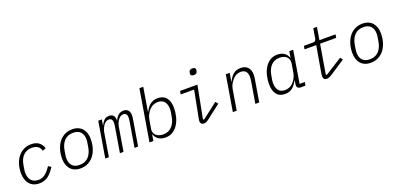

<svg xmlns="http://www.w3.org/2000/svg" viewBox="7 -1673 5385 2611"><g transform="rotate(-20 2700.0 -367.5)"><path d="M268 12Q221 12 185.5 -4Q150 -20 126 -48.5Q102 -77 90 -116.5Q78 -156 78 -204Q78 -279 98 -339Q118 -399 153.5 -441Q189 -483 236.5 -505.5Q284 -528 339 -528Q413 -528 455 -493.5Q497 -459 510 -408L462 -390Q448 -438 415.5 -458.5Q383 -479 333 -479Q259 -479 210.5 -431.5Q162 -384 148 -297L139 -241Q136 -224 135 -213.5Q134 -203 134 -191Q134 -119 170 -78Q206 -37 274 -37Q297 -37 318.5 -43Q340 -49 362 -64Q384 -79 407 -104.5Q430 -130 456 -168L497 -145Q474 -108 450 -79Q426 -50 398.5 -29.5Q371 -9 339 1.5Q307 12 268 12Z M865 12Q817 12 780.5 -3.5Q744 -19 720 -46.5Q696 -74 683.5 -112.5Q671 -151 671 -196Q671 -273 691 -334.5Q711 -396 746 -439Q781 -482 829.5 -505Q878 -528 935 -528Q983 -528 1019.5 -512.5Q1056 -497 1080 -469.5Q1104 -442 1116.5 -403.5Q1129 -365 1129 -320Q1129 -243 1109 -181.5Q1089 -120 1054 -77Q1019 -34 970.5 -11Q922 12 865 12ZM869 -37Q948 -37 996.5 -87Q1045 -137 1059 -225L1068 -281Q1071 -298 1072 -309Q1073 -320 1073 -333Q1073 -402 1037 -440.5Q1001 -479 931 -479Q852 -479 803.5 -429Q755 -379 741 -291L732 -235Q729 -218 728 -207Q727 -196 727 -183Q727 -114 763 -75.5Q799 -37 869 -37Z M1224 0 1310 -516H1362L1349 -436H1352Q1370 -475 1397 -501.5Q1424 -528 1469 -528Q1512 -528 1532.5 -501.5Q1553 -475 1550 -431H1553Q1572 -476 1603 -502Q1634 -528 1679 -528Q1721 -528 1744 -501.5Q1767 -475 1767 -430Q1767 -418 1765.5 -402Q1764 -386 1761 -371L1699 0H1647L1707 -359Q1709 -375 1711 -391Q1713 -407 1713 -419Q1713 -448 1700 -465Q1687 -482 1659 -482Q1636 -482 1619 -471Q1602 -460 1586 -440Q1570 -420 1560 -395Q1550 -370 1545 -344L1488 0H1436L1495 -356Q1498 -373 1500 -388Q1502 -403 1502 -416Q1502 -482 1449 -482Q1425 -482 1407 -470.5Q1389 -459 1375 -440Q1361 -420 1349.5 -395.5Q1338 -371 1333 -344L1276 0Z M1987 -740H2043L1986 -397H1989Q2004 -426 2021.5 -450Q2039 -474 2061 -491.5Q2083 -509 2110.5 -518.5Q2138 -528 2172 -528Q2253 -528 2295.5 -475.5Q2338 -423 2338 -329Q2338 -268 2323.5 -207Q2309 -146 2279 -97.5Q2249 -49 2203.5 -18.5Q2158 12 2095 12Q2033 12 1993.5 -15Q1954 -42 1938 -90H1935L1920 0H1864ZM2081 -38Q2120 -38 2151.5 -52Q2183 -66 2206 -90.5Q2229 -115 2244.5 -149Q2260 -183 2267 -223L2278 -286Q2280 -300 2281 -311.5Q2282 -323 2282 -334Q2282 -397 2251.5 -437.5Q2221 -478 2156 -478Q2124 -478 2094 -466Q2064 -454 2038 -428Q2015 -404 1995.5 -370.5Q1976 -337 1969 -295L1947 -166Q1942 -140 1949 -116.5Q1956 -93 1973 -75.5Q1990 -58 2017.5 -48Q2045 -38 2081 -38Z M2746 -654Q2720 -654 2710 -664Q2700 -674 2700 -686Q2700 -691 2701 -697.5Q2702 -704 2703 -709Q2706 -726 2717.5 -736.5Q2729 -747 2754 -747Q2780 -747 2790 -737Q2800 -727 2800 -715Q2800 -710 2799 -703.5Q2798 -697 2797 -692Q2794 -675 2782.5 -664.5Q2771 -654 2746 -654ZM2653 12Q2627 12 2613 -2Q2599 -16 2599 -38Q2599 -45 2600.5 -53.5Q2602 -62 2604 -76L2680 -468H2486L2494 -516H2745L2654 -45L2669 -39L2894 -212L2924 -176L2776 -62Q2750 -42 2732.5 -28Q2715 -14 2701 -5Q2687 4 2676 8Q2665 12 2653 12Z M3070 0 3156 -516H3212L3192 -397H3196Q3225 -458 3266.5 -493Q3308 -528 3372 -528Q3438 -528 3474.5 -489.5Q3511 -451 3511 -382Q3511 -368 3509.5 -351.5Q3508 -335 3505 -319L3452 0H3396L3448 -313Q3451 -330 3452 -345Q3453 -360 3453 -371Q3453 -423 3428.5 -450.5Q3404 -478 3355 -478Q3286 -478 3236 -419Q3221 -401 3202 -370.5Q3183 -340 3175 -296L3126 0Z M3825 12Q3744 12 3703 -40.5Q3662 -93 3662 -187Q3662 -248 3676 -308.5Q3690 -369 3719.5 -418Q3749 -467 3794.5 -497.5Q3840 -528 3902 -528Q3963 -528 4002 -501Q4041 -474 4057 -426H4060L4075 -516H4131L4054 -50H4130L4121 0H4056Q4021 0 4008 -18Q3995 -36 4000 -64L4009 -119H4006Q3976 -60 3934 -24Q3892 12 3825 12ZM3841 -38Q3873 -38 3903 -49.5Q3933 -61 3959 -88Q3982 -112 4000.5 -145.5Q4019 -179 4026 -221L4048 -350Q4052 -376 4045.5 -399.5Q4039 -423 4022.5 -440.5Q4006 -458 3979 -468Q3952 -478 3916 -478Q3877 -478 3846 -464Q3815 -450 3792.5 -425.5Q3770 -401 3755 -367Q3740 -333 3733 -293L3722 -230Q3720 -216 3719 -204.5Q3718 -193 3718 -182Q3718 -119 3747.5 -78.5Q3777 -38 3841 -38Z M4429 12Q4377 12 4377 -40Q4377 -54 4380 -78L4447 -468H4278L4286 -516H4417Q4438 -516 4449 -525Q4460 -534 4464 -556L4488 -698H4541L4511 -516H4744L4736 -468H4503L4432 -47L4446 -39L4693 -196L4721 -160L4552 -49Q4504 -16 4477.5 -2Q4451 12 4429 12Z M5065 12Q5017 12 4980.5 -3.5Q4944 -19 4920 -46.5Q4896 -74 4883.5 -112.5Q4871 -151 4871 -196Q4871 -273 4891 -334.5Q4911 -396 4946 -439Q4981 -482 5029.5 -505Q5078 -528 5135 -528Q5183 -528 5219.5 -512.5Q5256 -497 5280 -469.5Q5304 -442 5316.5 -403.5Q5329 -365 5329 -320Q5329 -243 5309 -181.5Q5289 -120 5254 -77Q5219 -34 5170.5 -11Q5122 12 5065 12ZM5069 -37Q5148 -37 5196.5 -87Q5245 -137 5259 -225L5268 -281Q5271 -298 5272 -309Q5273 -320 5273 -333Q5273 -402 5237 -440.5Q5201 -479 5131 -479Q5052 -479 5003.5 -429Q4955 -379 4941 -291L4932 -235Q4929 -218 4928 -207Q4927 -196 4927 -183Q4927 -114 4963 -75.5Q4999 -37 5069 -37Z"/></g></svg>

Font: IBM Plex Mono Light
Style: Italic
Weight: 300
Italic angle: -9°
Monospace: yes
Designer: Mike Abbink, Paul van der Laan, Pieter van Rosmalen
Foundry: Bold Monday
Version: Version 2.3